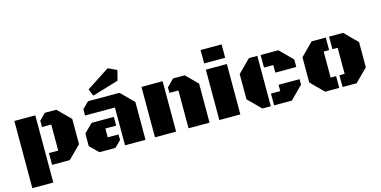

<svg xmlns="http://www.w3.org/2000/svg" viewBox="-87 -1260 3785 1909"><g transform="rotate(-15 1805.5 -306.0)"><path d="M50.8 172.9V-518.6H266.6V172.9ZM396 -389.2H300.8V-454.6L364.3 -518.6H482.4L612.3 -389.2V-129.4L482.4 0H300.8V-121.1H396Z M1051.3 0V-389.2H744.1V-453.6L809.1 -518.6H1132.8L1262.2 -389.2V0ZM1017.1 -301.8V-211.9H905.8V-121.1H1017.1V-64L952.6 0H787.6L700.7 -85.4V-215.3L787.6 -301.8ZM1082 -784.7 1171.9 -743.2 1145.5 -640.1 875 -558.6 844.7 -630.4Z M1359.4 0V-518.6H1577.1V0ZM1705.1 -389.2H1612.3V-445.8L1684.6 -518.6H1804.7L1921.4 -401.9V0H1705.1Z M2022 -518.6H2238.3V0H2022ZM2022 -720.7H2238.3V-583H2022Z M2551.8 0H2465.3L2335.9 -129.4V-389.2L2465.3 -518.6H2551.8ZM2585.9 -389.2V-518.6H2768.1L2897.5 -389.2V-311.5H2681.6V-389.2ZM2585.9 0V-121.1H2681.6V-186H2897.5V-129.4L2768.1 0Z M3564.5 -129.4 3435.1 0H3290.5V-121.1H3344.2V-389.2H3290.5V-518.6H3435.1L3564.5 -389.2ZM3200.2 -121.1H3256.3V0H3111.3L2981.9 -129.4V-389.2L3111.3 -518.6H3256.3V-389.2H3200.2Z"/></g></svg>

Font: Black Ops One [rus by aLiNcE]
Style: Regular
Weight: 400
Designer: James Grieshaber
Foundry: James Grieshaber
Version: Version 1.002;May 25, 2024;FontCreator 13.0.0.2680 64-bit